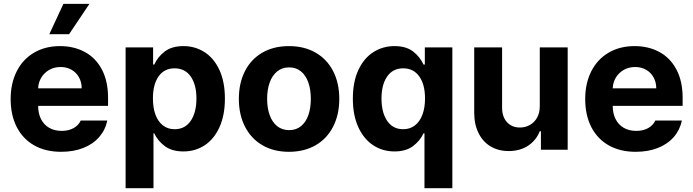

<svg xmlns="http://www.w3.org/2000/svg" viewBox="-20 -776 3592 995"><path d="M35.2 -262.7Q35.2 -344.2 66.7 -406.5Q98.1 -468.8 156.2 -502.9Q214.4 -537.1 291 -537.1Q362.3 -537.1 418.7 -507.1Q475.1 -477.1 507.6 -416.5Q540 -356 540 -268.6V-227.5H177.7Q177.7 -188 192.6 -158.7Q207.5 -129.4 235.1 -113.5Q262.7 -97.7 299.8 -97.7Q335.4 -97.7 361.3 -112.1Q387.2 -126.5 398.4 -151.4H536.1Q525.9 -102.5 494.1 -65.9Q462.4 -29.3 411.9 -9.3Q361.3 10.7 296.9 10.7Q216.3 10.7 157.5 -22.5Q98.6 -55.7 66.9 -117.4Q35.2 -179.2 35.2 -262.7ZM403.3 -318.4Q403.3 -350.1 389.4 -375.2Q375.5 -400.4 350.6 -414.6Q325.7 -428.7 293.9 -428.7Q261.7 -428.7 235.6 -414.1Q209.5 -399.4 194.1 -374Q178.7 -348.6 177.7 -318.4ZM308.6 -755.9H443.4L337.9 -598.6H235.4Z M630.9 -530.3H773.4V-441.4H779.3Q797.4 -481.4 834 -509.3Q870.6 -537.1 930.7 -537.1Q990.7 -537.1 1039.6 -506.1Q1088.4 -475.1 1116.9 -413.8Q1145.5 -352.5 1145.5 -264.6Q1145.5 -178.7 1117.4 -116.9Q1089.4 -55.2 1040.8 -23.2Q992.2 8.8 930.7 8.8Q871.6 8.8 834.7 -18.3Q797.9 -45.4 779.3 -85H775.4V199.2H630.9ZM884.8 -106.4Q939 -106.4 968.5 -149.9Q998 -193.4 998 -265.6Q998 -336.9 968.5 -379.4Q939 -421.9 884.8 -421.9Q831.1 -421.9 801.8 -380.1Q772.5 -338.4 772.5 -265.6Q772.5 -217.8 785.6 -181.9Q798.8 -146 824.2 -126.2Q849.6 -106.4 884.8 -106.4Z M1217.8 -263.7Q1217.8 -345.2 1249.3 -407.2Q1280.8 -469.2 1339.6 -503.2Q1398.4 -537.1 1477.5 -537.1Q1556.6 -537.1 1615.7 -503.2Q1674.8 -469.2 1706.5 -407.2Q1738.3 -345.2 1738.3 -263.7Q1738.3 -182.1 1706.5 -119.9Q1674.8 -57.6 1615.7 -23.4Q1556.6 10.7 1477.5 10.7Q1398.4 10.7 1339.8 -23.4Q1281.2 -57.6 1249.5 -119.9Q1217.8 -182.1 1217.8 -263.7ZM1590.8 -263.7Q1590.8 -311 1578.1 -347.9Q1565.4 -384.8 1540 -405.8Q1514.6 -426.8 1478.5 -426.8Q1441.9 -426.8 1416.3 -405.8Q1390.6 -384.8 1377.4 -347.9Q1364.3 -311 1364.3 -263.7Q1364.3 -216.8 1377.4 -179.9Q1390.6 -143.1 1416.3 -122.3Q1441.9 -101.6 1478.5 -101.6Q1514.6 -101.6 1540 -122.3Q1565.4 -143.1 1578.1 -179.7Q1590.8 -216.3 1590.8 -263.7Z M2179.7 -85H2174.8Q2156.2 -45.4 2119.6 -18.3Q2083 8.8 2024.4 8.8Q1962.9 8.8 1914.1 -23.2Q1865.2 -55.2 1836.9 -116.9Q1808.6 -178.7 1808.6 -264.6Q1808.6 -352.5 1837.4 -413.8Q1866.2 -475.1 1915.3 -506.1Q1964.4 -537.1 2024.4 -537.1Q2084.5 -537.1 2120.6 -509.3Q2156.7 -481.4 2174.8 -441.4H2181.6V-530.3H2324.2V199.2H2179.7ZM2182.6 -265.6Q2182.6 -337.9 2152.8 -379.9Q2123 -421.9 2069.3 -421.9Q2015.6 -421.9 1986.3 -379.4Q1957 -336.9 1957 -265.6Q1957 -193.4 1986.3 -149.9Q2015.6 -106.4 2069.3 -106.4Q2105 -106.4 2130.4 -126.2Q2155.8 -146 2169.2 -181.9Q2182.6 -217.8 2182.6 -265.6Z M2777.3 -530.3H2921.9V0H2783.2V-95.7H2777.3Q2758.3 -48.3 2716.6 -20.8Q2674.8 6.8 2616.2 6.8Q2563 6.8 2522.7 -17.1Q2482.4 -41 2460 -86.2Q2437.5 -131.3 2437.5 -192.4V-530.3H2582V-217.8Q2582 -170.9 2607.2 -143.1Q2632.3 -115.2 2674.8 -115.2Q2702.1 -115.2 2725.6 -128.2Q2749 -141.1 2763.2 -166Q2777.3 -190.9 2777.3 -225.6Z M3012.7 -262.7Q3012.7 -344.2 3044.2 -406.5Q3075.7 -468.8 3133.8 -502.9Q3191.9 -537.1 3268.6 -537.1Q3339.8 -537.1 3396.2 -507.1Q3452.6 -477.1 3485.1 -416.5Q3517.6 -356 3517.6 -268.6V-227.5H3155.3Q3155.3 -188 3170.2 -158.7Q3185.1 -129.4 3212.6 -113.5Q3240.2 -97.7 3277.3 -97.7Q3313 -97.7 3338.9 -112.1Q3364.7 -126.5 3376 -151.4H3513.7Q3503.4 -102.5 3471.7 -65.9Q3439.9 -29.3 3389.4 -9.3Q3338.9 10.7 3274.4 10.7Q3193.8 10.7 3135 -22.5Q3076.2 -55.7 3044.4 -117.4Q3012.7 -179.2 3012.7 -262.7ZM3380.9 -318.4Q3380.9 -350.1 3366.9 -375.2Q3353 -400.4 3328.1 -414.6Q3303.2 -428.7 3271.5 -428.7Q3239.3 -428.7 3213.1 -414.1Q3187 -399.4 3171.6 -374Q3156.2 -348.6 3155.3 -318.4Z"/></svg>

Font: WEMIX Pretendard
Style: Bold
Weight: 700
Designer: Base glyphs from Inter by Rasmus Andersson; Hangeul glyphs from Noto Sans CJK(Source Han Sans) by Jang Soo-young and Kan
Foundry: Kil Hyung-jin
Version: Version 1.000